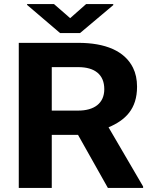

<svg xmlns="http://www.w3.org/2000/svg" viewBox="-20 -921 766 941"><path d="M651.7 -496C651.7 -531.3 645.1 -562.3 631.9 -589C591 -671.6 496 -711 363.5 -711H72V0H233.7V-260H362.4L508.7 0H681.4V-7L512 -297C594.6 -332 651.7 -386.5 651.7 -496ZM491.1 -484C491.1 -414.4 441.1 -379 363.5 -379H233.7V-592H363.5C444.9 -592 491.1 -555 491.1 -484ZM323.9 -832 244.7 -901H112.7V-897L274.4 -759H372.3L535.1 -896V-901H402Z"/></svg>

Font: Asimov
Style: Wid
Weight: 500
Designer: Google
Version: Version 2.000980; 2014